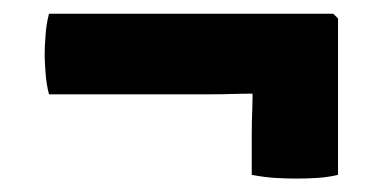

<svg xmlns="http://www.w3.org/2000/svg" viewBox="-20 -404 580 286"><path d="M53 -383.5Q49 -368.5 47.8 -351Q46.5 -333.5 46.5 -323.5Q46.5 -314 47.8 -296.2Q49 -278.5 53 -263.5H290.5Q309.5 -263.5 325.8 -264Q342 -264.5 360 -264.5L483.5 -263.5V-376.5L476.5 -383.5ZM356 -278Q356.5 -259.5 355.8 -241.2Q355 -223 355 -204V-143.5Q374 -140 389.5 -139Q405 -138 421.5 -138Q437.5 -138 453 -139Q468.5 -140 483.5 -143.5V-331.5H355Z"/></svg>

Font: Signika Negative
Style: Bold
Weight: 700
Designer: Anna Giedry
Foundry: Anna Giedry
Version: Version 2.001